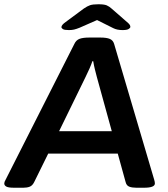

<svg xmlns="http://www.w3.org/2000/svg" viewBox="-31 -878 786 900"><path d="M35 2Q8 2 -1.5 -3.5Q-11 -9 -11 -18Q-11 -25 -5 -35L318 -673Q326 -690 342 -696Q358 -702 388 -702H439Q469 -702 484 -695.5Q499 -689 504 -672L692 -35Q695 -25 695 -18Q695 2 644 2H608Q588 2 575 -3Q562 -8 558 -24L521 -158H195L129 -24Q121 -8 108.5 -3Q96 2 79 2ZM370 -517 246 -263H493L423 -517Q419 -532 414 -552Q409 -572 406 -591H402Q397 -576 388.5 -556.5Q380 -537 370 -517ZM292 -737Q271 -737 264 -741.5Q257 -746 257 -751Q257 -761 277 -775L362 -838Q378 -849 391 -853.5Q404 -858 430 -858Q457 -858 469 -853Q481 -848 493 -837L564 -775Q575 -766 577.5 -761Q580 -756 580 -752Q580 -747 572 -742Q564 -737 543 -737Q518 -737 500 -746L424 -784L342 -748Q327 -742 316.5 -739.5Q306 -737 292 -737Z"/></svg>

Font: Asap Expanded Expanded SemiBold
Style: Italic
Weight: 600
Width: 7
Italic angle: -6°
Designer: Pablo Cosgaya
Foundry: Omnibus-Type
Version: Version 3.001; ttfautohint (v1.8.4.7-5d5b)